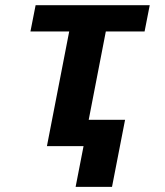

<svg xmlns="http://www.w3.org/2000/svg" viewBox="-20 -567 642 745"><path d="M304.2 0H162.1L248.5 -444.8H98.1L118.2 -546.9H561L541 -444.8H390.6L324.2 -102.1H465.3L414.6 158.2H273.4Z"/></svg>

Font: Hack
Style: Bold Italic
Weight: 700
Italic angle: -11°
Monospace: yes
Designer: Christopher Simpkins
Foundry: Christopher Simpkins
Version: Version 2.017; ttfautohint (v1.4.1) -l 4 -r 80 -G 350 -x 0 -